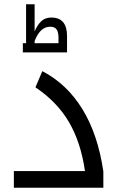

<svg xmlns="http://www.w3.org/2000/svg" viewBox="-20 -879 549 899"><path d="M44.9 -78.1H377.9Q358.4 -212.4 303.2 -306.9Q248 -401.4 146 -470.2L178.2 -545.9Q293.5 -485.8 366 -367.7Q438.5 -249.5 463.9 -76.2V0H44.9ZM86.9 -676.8H102.1V-858.9H142.1V-731.9Q154.3 -761.2 172.6 -779.1Q190.9 -796.9 220.2 -796.9Q293.9 -796.9 293.9 -710V-633.8H86.9ZM253.9 -676.8V-701.7Q253.9 -728 245.1 -741Q236.3 -753.9 215.3 -753.9Q191.9 -753.9 174.1 -738Q156.2 -722.2 142.1 -687V-676.8Z"/></svg>

Font: Noto Sans Kufi Arabic
Style: Regular
Weight: 400
Designer: Monotype Design team
Foundry: Monotype Imaging Inc.
Version: Version 1.02